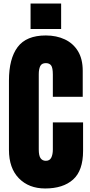

<svg xmlns="http://www.w3.org/2000/svg" viewBox="-20 -1070 514 1098"><path d="M238.3 7.8Q145 7.8 88.1 -50.3Q31.2 -108.4 31.2 -212.9V-609.4Q31.2 -734.4 80.8 -800.8Q130.4 -867.2 242.2 -867.2Q303.2 -867.2 350.8 -844.7Q398.4 -822.3 425.8 -777.6Q453.1 -732.9 453.1 -665V-516.6H282.2V-643.6Q282.2 -682.1 272.5 -695.6Q262.7 -709 242.2 -709Q218.3 -709 210 -691.7Q201.7 -674.3 201.7 -645.5V-215.3Q201.7 -179.7 212.2 -165Q222.7 -150.4 242.2 -150.4Q264.2 -150.4 273.2 -168.5Q282.2 -186.5 282.2 -215.3V-370.1H455.1V-207.5Q455.1 -94.2 397.9 -43.2Q340.8 7.8 238.3 7.8ZM154.8 -904.3V-1049.8H329.6V-904.3Z"/></svg>

Font: Anton SC
Style: Regular
Weight: 400
Designer: Vernon Adams
Foundry: Vernon Adams
Version: Version 2.116; ttfautohint (v1.8.4.7-5d5b)